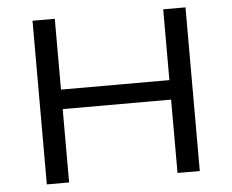

<svg xmlns="http://www.w3.org/2000/svg" viewBox="-51 -764 996 824"><g transform="rotate(-5 447.5 -352.5)"><path d="M118 0V-705H214V-400H681V-705H777V0H681V-316H214V0Z"/></g></svg>

Font: Nunito Sans 7pt SemiExpanded
Style: Regular
Weight: 400
Width: 6
Designer: Vernon Adams
Foundry: Vernon Adams
Version: Version 3.101;gftools[0.9.27]